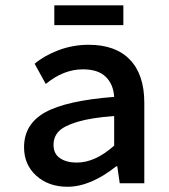

<svg xmlns="http://www.w3.org/2000/svg" viewBox="-20 -692 640 725"><path d="M185.1 -597.2V-671.9H445.8V-597.2ZM234.9 13.2Q163.1 13.2 116.9 -28.6Q70.8 -70.3 70.8 -136.2Q70.8 -223.1 150.1 -267.6Q229.5 -312 411.1 -326.2Q408.2 -373.5 379.4 -401.9Q350.6 -430.2 293 -430.2Q220.2 -430.2 152.8 -375L110.8 -451.2Q146 -481.4 200.4 -502.2Q254.9 -522.9 314.9 -522.9Q417 -522.9 470.9 -466.3Q524.9 -409.7 524.9 -304.2V0H432.1L422.9 -64H418.9Q321.8 13.2 234.9 13.2ZM270 -78.1Q339.4 -78.1 411.1 -142.1V-253.9Q325.2 -247.6 273.4 -232.2Q221.7 -216.8 201.9 -196Q182.1 -175.3 182.1 -145Q182.1 -111.3 206.5 -94.7Q231 -78.1 270 -78.1Z"/></svg>

Font: Office Code Pro Medium
Style: Regular
Weight: 500
Designer: Nathan Rutzky & Paul D. Hunt
Foundry: Adobe Systems Incorporated
Version: Version 1.004;PS 001.004;hotconv 1.0.70;makeotf.lib2.5.58329